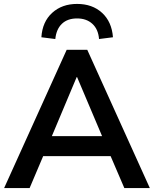

<svg xmlns="http://www.w3.org/2000/svg" viewBox="-20 -959 784 979"><path d="M1 0 320 -705H425L744 0H614L529 -198L583 -163H161L215 -198L131 0ZM371 -566 231 -233 205 -265H539L514 -233L373 -566ZM262 -760 191 -769Q196 -848 246 -893.5Q296 -939 373 -939Q451 -939 500.5 -893.5Q550 -848 556 -769L485 -760Q481 -810 451 -837.5Q421 -865 373 -865Q324 -865 295.5 -837.5Q267 -810 262 -760Z"/></svg>

Font: NunitoSans3
Style: Bold
Weight: 700
Designer: Vernon Adams
Foundry: Vernon Adams
Version: Version 3.101;gftools[0.9.27]